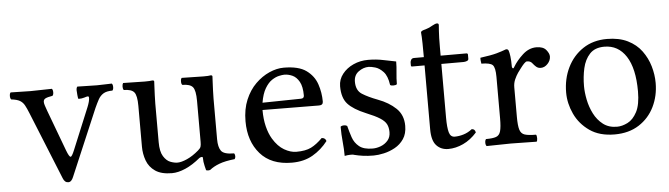

<svg xmlns="http://www.w3.org/2000/svg" viewBox="-42 -744 3134 900"><g transform="rotate(-5 1525.5 -294.5)"><path d="M329 -385Q327 -387 325.5 -404Q324 -421 324 -426Q324 -438 329 -443Q348 -443 372 -442Q396 -441 421 -441Q441 -441 458.5 -442Q476 -443 491 -443Q496 -438 496 -426Q496 -415 491 -410Q463 -410 448 -400.5Q433 -391 424 -374.5Q415 -358 405 -336L272 -23Q263 0 248 0Q231 0 223 -21L95 -337Q85 -362 77 -376.5Q69 -391 55.5 -399Q42 -407 15 -410Q10 -415 10 -426Q10 -438 15 -443Q38 -443 60.5 -442Q83 -441 108 -441Q133 -441 158.5 -442Q184 -443 209 -443Q214 -438 214 -426Q214 -415 209 -410Q185 -406 175.5 -401Q166 -396 166 -385Q166 -378 169.5 -367.5Q173 -357 178 -343L250 -150Q262 -118 269 -118Q275 -118 287 -147L368 -343Q379 -370 379 -385Q379 -393 374 -393Q369 -393 357.5 -389Q346 -385 329 -385Z M736 0Q686 0 657.5 -19.5Q629 -39 617.5 -70.5Q606 -102 606 -136V-328Q606 -377 593 -392.5Q580 -408 544 -408Q540 -414 540 -424Q540 -435 544 -441Q570 -441 596 -440Q622 -439 646 -439Q670 -439 682 -441Q690 -441 690 -435Q690 -435 689 -415.5Q688 -396 687 -371.5Q686 -347 686 -332V-150Q686 -106 700 -83.5Q714 -61 732.5 -54Q751 -47 766 -47Q784 -47 811 -59Q838 -71 866 -95Q877 -104 879.5 -112Q882 -120 882 -134V-327Q882 -377 869 -392.5Q856 -408 820 -408Q815 -412 815 -424Q815 -437 820 -441Q846 -441 872 -440Q898 -439 922 -439Q933 -439 943 -439.5Q953 -440 956 -441Q964 -441 964 -435Q964 -435 963 -415.5Q962 -396 961 -371.5Q960 -347 960 -332V-140Q960 -103 973 -85Q986 -67 1034 -67Q1038 -61 1038 -53Q1038 -46 1034 -40Q988 -35 960.5 -24.5Q933 -14 916 0Q912 2 906 2Q900 2 896 0Q896 0 891 -20Q886 -40 886 -59Q886 -64 880.5 -63.5Q875 -63 870 -60Q834 -30 799.5 -15Q765 0 736 0Z M1300 0Q1203 0 1151.5 -59Q1100 -118 1100 -212Q1100 -269 1118.5 -313Q1137 -357 1167 -386.5Q1197 -416 1232 -431.5Q1267 -447 1300 -447Q1370 -447 1406 -421Q1442 -395 1455.5 -355Q1469 -315 1469 -273Q1469 -256 1450 -256L1184 -258Q1184 -215 1192.5 -180.5Q1201 -146 1216 -121Q1239 -83 1268.5 -66Q1298 -49 1325 -49Q1369 -49 1395 -62Q1421 -75 1449 -103Q1466 -102 1470 -87Q1440 -48 1398.5 -24Q1357 0 1300 0ZM1187 -292 1368 -295Q1383 -295 1383 -309Q1383 -351 1370 -374Q1357 -397 1338 -405.5Q1319 -414 1300 -414Q1291 -414 1275 -410.5Q1259 -407 1241.5 -395.5Q1224 -384 1209 -359Q1194 -334 1187 -292Z M1542 -148Q1547 -153 1559 -153Q1567 -153 1573 -149Q1580 -121 1589 -94.5Q1598 -68 1619.5 -50.5Q1641 -33 1683 -33Q1702 -33 1721.5 -40.5Q1741 -48 1754.5 -63.5Q1768 -79 1768 -103Q1768 -125 1760 -140.5Q1752 -156 1730 -170Q1708 -184 1666 -201Q1608 -225 1582 -253.5Q1556 -282 1556 -337Q1556 -369 1576 -394.5Q1596 -420 1628 -434.5Q1660 -449 1697 -449Q1736 -449 1770.5 -441.5Q1805 -434 1828 -430Q1828 -405 1825 -378Q1822 -351 1822 -324Q1820 -321 1814.5 -320Q1809 -319 1804 -319Q1794 -319 1790 -323Q1784 -366 1765.5 -385.5Q1747 -405 1727.5 -410.5Q1708 -416 1697 -416Q1672 -416 1649.5 -399.5Q1627 -383 1627 -352Q1627 -311 1654.5 -293.5Q1682 -276 1727 -259Q1778 -240 1811 -208.5Q1844 -177 1844 -126Q1844 -89 1827.5 -64.5Q1811 -40 1785.5 -26Q1760 -12 1733 -6Q1706 0 1685 0Q1657 0 1635.5 -3Q1614 -6 1594 -11Q1589 -13 1584 -13Q1579 -13 1574 -13Q1564 -13 1549 -10Q1549 -42 1545.5 -76.5Q1542 -111 1542 -148Z M1913 -439H1959Q1959 -481 1958.5 -503Q1958 -525 1957.5 -534.5Q1957 -544 1956.5 -547.5Q1956 -551 1956 -555Q1956 -560 1962.5 -563Q1969 -566 1978 -568Q1988 -571 1996 -574.5Q2004 -578 2012 -583Q2026 -591 2034 -591Q2042 -591 2042 -583Q2042 -583 2040 -555Q2038 -527 2038 -478V-439H2158Q2166 -439 2166 -433V-413Q2166 -406 2158 -403Q2150 -400 2142 -400H2038V-147Q2038 -101 2044.5 -78Q2051 -55 2071 -55Q2091 -55 2112.5 -61.5Q2134 -68 2153 -83Q2168 -83 2171 -66Q2142 -33 2106.5 -16.5Q2071 0 2036 0Q2002 0 1980.5 -23Q1959 -46 1959 -99V-400H1900Q1895 -400 1895 -406V-419Q1895 -425 1899 -432Q1903 -439 1913 -439Z M2366 -358Q2366 -354 2369.5 -351Q2373 -348 2377 -356Q2394 -385 2423.5 -412Q2453 -439 2488 -439Q2520 -439 2534 -422Q2548 -405 2548 -391Q2548 -372 2533.5 -356.5Q2519 -341 2501 -341Q2488 -341 2479 -349Q2470 -357 2465 -364Q2459 -372 2452.5 -374.5Q2446 -377 2439 -377Q2433 -377 2424.5 -368Q2416 -359 2407.5 -347.5Q2399 -336 2393 -328Q2384 -315 2376.5 -298Q2369 -281 2369 -261V-122Q2369 -81 2375 -61.5Q2381 -42 2398.5 -36.5Q2416 -31 2451 -31Q2455 -27 2455 -14Q2455 -2 2451 2Q2425 2 2392.5 1Q2360 0 2330 0Q2300 0 2271 1Q2242 2 2216 2Q2211 -3 2211 -14Q2211 -26 2216 -31Q2247 -31 2263 -36.5Q2279 -42 2284.5 -61.5Q2290 -81 2290 -122V-317Q2290 -361 2278 -373Q2266 -385 2225 -385Q2224 -390 2223 -399.5Q2222 -409 2223 -413Q2275 -420 2300 -427Q2325 -434 2346 -442Q2352 -442 2354.5 -439.5Q2357 -437 2358 -434Q2361 -426 2363.5 -407Q2366 -388 2366 -358Z M3031 -224Q3031 -163 3006 -112Q2981 -61 2933.5 -30.5Q2886 0 2819 0Q2748 0 2701.5 -32.5Q2655 -65 2632 -114.5Q2609 -164 2609 -215Q2609 -280 2635 -333Q2661 -386 2708.5 -417.5Q2756 -449 2821 -449Q2878 -449 2918.5 -429Q2959 -409 2983.5 -375.5Q3008 -342 3019.5 -302.5Q3031 -263 3031 -224ZM2806 -414Q2761 -414 2737 -388Q2713 -362 2704 -322Q2695 -282 2695 -238Q2695 -209 2702 -174Q2709 -139 2725 -107.5Q2741 -76 2767.5 -55.5Q2794 -35 2833 -35Q2857 -35 2883 -48Q2909 -61 2927 -95Q2945 -129 2945 -192Q2945 -300 2908 -357Q2871 -414 2806 -414Z"/></g></svg>

Font: Ponomar
Style: Regular
Weight: 400
Version: Version 1.301; ttfautohint (v1.8.4.7-5d5b)